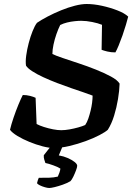

<svg xmlns="http://www.w3.org/2000/svg" viewBox="-20 -740 667 960"><path d="M248 0Q225 0 192.5 -8.5Q160 -17 127 -30.5Q94 -44 67.5 -60Q41 -76 30 -91Q36 -117 47.5 -151Q59 -185 72 -216.5Q85 -248 94 -265Q113 -265 130.5 -260.5Q148 -256 158 -251L163 -120Q178 -112 200 -105Q222 -98 245 -93.5Q268 -89 286 -89Q305 -89 327.5 -93Q350 -97 371.5 -103Q393 -109 406 -115Q415 -128 421.5 -147Q428 -166 433 -186.5Q438 -207 440.5 -226.5Q443 -246 443 -262Q428 -268 400 -277.5Q372 -287 337 -299Q302 -311 265.5 -325Q229 -339 196.5 -354Q164 -369 141 -384Q118 -399 110 -412Q107 -432 111 -462Q115 -492 123.5 -524.5Q132 -557 143 -584.5Q154 -612 165 -626Q187 -641 218.5 -657.5Q250 -674 285.5 -688.5Q321 -703 354.5 -711.5Q388 -720 413 -720Q449 -720 490 -711Q531 -702 567 -688Q603 -674 621 -657Q617 -641 609.5 -615.5Q602 -590 592.5 -563Q583 -536 573.5 -513Q564 -490 557 -478Q535 -478 516.5 -482.5Q498 -487 488 -491L490 -616Q471 -624 441 -630Q411 -636 386 -636Q372 -636 353 -634Q334 -632 315.5 -627.5Q297 -623 281 -615Q271 -595 262 -569Q253 -543 247.5 -517Q242 -491 242 -470Q258 -462 293.5 -450Q329 -438 373 -423.5Q417 -409 459.5 -392Q502 -375 534.5 -357.5Q567 -340 578 -322Q577 -287 570 -244.5Q563 -202 550.5 -161.5Q538 -121 519 -91Q507 -80 477.5 -64.5Q448 -49 408.5 -34.5Q369 -20 327 -10Q285 0 248 0ZM226 200Q218 200 204 196Q190 192 179 186.5Q168 181 165 176Q168 165 169.5 160Q171 155 174 149Q205 149 226.5 148.5Q248 148 269 143Q273 135 277 123.5Q281 112 282 103Q272 96 247.5 87Q223 78 207 75Q205 69 201.5 58.5Q198 48 199 36Q211 20 229 -2Q247 -24 258 -37H305L274 37Q298 41 318.5 50Q339 59 352.5 69.5Q366 80 366 89Q366 96 360 112Q354 128 346.5 143.5Q339 159 332 166Q315 176 293.5 183.5Q272 191 253.5 195.5Q235 200 226 200Z"/></svg>

Font: Texturina 12pt
Style: Bold Italic
Weight: 700
Italic angle: -11°
Designer: Guillermo Torres Carreño
Foundry: Omnibus-Type
Version: Version 1.002